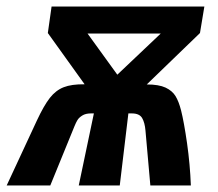

<svg xmlns="http://www.w3.org/2000/svg" viewBox="-50 -570 670 590"><path d="M210 -311 97 -468.5 108.5 -550H578L564.5 -468.5L401 -310.5Q438 -310.5 458.8 -300.8Q479.5 -291 489.5 -274.5Q499.5 -258 506.5 -230.5Q515.5 -194.5 524.8 -129.8Q534 -65 536.5 0H412L397 -169Q395 -193 386.8 -207.2Q378.5 -221.5 355 -221.5H344.5L318 0H192L238.5 -221.5H229.5Q213 -221.5 202.8 -215Q192.5 -208.5 188 -201Q183.5 -193.5 179 -182.5L104.5 0H-29.5L63.5 -200Q85 -246 103.2 -269.2Q121.5 -292.5 145.8 -302Q170 -311.5 210 -311ZM444 -467H219L310.5 -340.5Z"/></svg>

Font: JuliaMono
Style: Bold Italic
Weight: 700
Italic angle: -9°
Monospace: yes
Designer: cormullion
Foundry: corm
Version: Version 0.057; ttfautohint (v1.8.4)